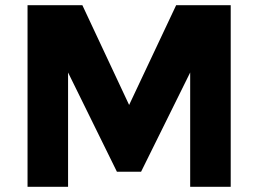

<svg xmlns="http://www.w3.org/2000/svg" viewBox="-20 -719 994 739"><path d="M712 -440 523 -58H430L242 -440V0H86V-699H297L477 -315L658 -699H868V0H712Z"/></svg>

Font: Montserrat_am3
Style: Bold
Weight: 700
Designer: Julieta Ulanovsky
Foundry: Julieta Ulanovsky. Armenina letters added by Vahan Hovhannisyan
Version: Version 2.001